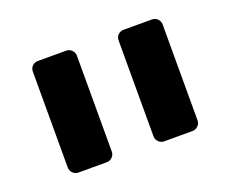

<svg xmlns="http://www.w3.org/2000/svg" viewBox="-68 -675 653 545"><g transform="rotate(-20 259.0 -402.5)"><path d="M63 -234ZM322 -258V-547Q322 -558 329 -564.5Q336 -571 346 -571H431Q441 -571 448 -564Q455 -557 455 -547V-258Q455 -248 448 -241Q441 -234 431 -234H346Q336 -234 329 -241Q322 -248 322 -258ZM63 -258V-547Q63 -558 70 -564.5Q77 -571 87 -571H172Q182 -571 189 -564Q196 -557 196 -547V-258Q196 -248 189 -241Q182 -234 172 -234H87Q77 -234 70 -241Q63 -248 63 -258Z"/></g></svg>

Font: Hezaedrus Medium
Style: Regular
Weight: 500
Designer: Hubert & Fischer
Foundry: Hubert & Fischer
Version: Version 1.10;September 3, 2019;FontCreator 11.5.0.2425 64-bi